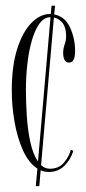

<svg xmlns="http://www.w3.org/2000/svg" viewBox="-20 -574 293 652"><path d="M101.5 58 107 -1.5Q77.5 -20.5 58.2 -63Q39 -105.5 29.5 -159.5Q20 -213.5 20 -267Q20 -350.5 38.5 -408.2Q57 -466 86.8 -496.2Q116.5 -526.5 150 -526.5Q151 -526.5 152.5 -526.5L155 -554.5H167L164 -525Q200.5 -518 217.8 -480.8Q235 -443.5 235 -400.5Q235 -361.5 215 -361.5Q203.5 -361.5 199 -370.8Q194.5 -380 194.5 -394Q194.5 -409 199.5 -422.8Q204.5 -436.5 204.5 -451.5Q204.5 -480 193 -495.2Q181.5 -510.5 163 -514.5L119.5 -13Q133 -1 149.5 -1Q180.5 -1 198.2 -23Q216 -45 220.5 -66L229 -61.5Q219.5 -31.5 198.5 -10.8Q177.5 10 146 10Q131.5 10 118 4.5L113.5 58ZM68 -269.5Q68 -228 71 -180.5Q74 -133 83 -91.5Q92 -50 109 -25.5L151.5 -515.5H151Q129.5 -515.5 113.8 -493.5Q98 -471.5 87.8 -435.2Q77.5 -399 72.8 -355.8Q68 -312.5 68 -269.5Z"/></svg>

Font: Imbue 100pt ExtraLight
Style: Regular
Weight: 200
Designer: Tyler Finck
Foundry: Etcetera Type Company
Version: Version 1.102; ttfautohint (v1.8.3)